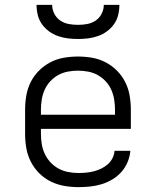

<svg xmlns="http://www.w3.org/2000/svg" viewBox="-20 -760 640 788"><path d="M302 8Q273 8 244 3Q215 -2 188.5 -15Q162 -28 141 -49Q120 -70 106.5 -96.5Q93 -123 88 -152Q83 -181 83 -210V-310Q83 -339 88 -368Q93 -397 106 -423Q119 -449 140 -470Q161 -491 187 -504.5Q213 -518 242 -523Q271 -528 300 -528Q329 -528 358 -523Q387 -518 413 -504.5Q439 -491 460 -470Q481 -449 494 -423Q507 -397 512 -368Q517 -339 517 -310V-231H148V-210Q148 -189 151.5 -168Q155 -147 164 -128Q173 -109 187.5 -93.5Q202 -78 220.5 -68Q239 -58 260 -54Q281 -50 302 -50Q318 -50 334 -51.5Q350 -53 365.5 -57Q381 -61 395.5 -68Q410 -75 422 -85.5Q434 -96 441.5 -110.5Q449 -125 450 -141H515Q513 -117 503.5 -94.5Q494 -72 478 -54Q462 -36 441 -23.5Q420 -11 397 -4Q374 3 350 5.5Q326 8 302 8ZM452 -289V-310Q452 -331 448.5 -352Q445 -373 436.5 -392Q428 -411 413.5 -426.5Q399 -442 381 -452Q363 -462 342 -466Q321 -470 300 -470Q279 -470 258 -466Q237 -462 219 -452Q201 -442 186.5 -426.5Q172 -411 163.5 -392Q155 -373 151.5 -352Q148 -331 148 -310V-289ZM300 -600Q279 -600 258.5 -602.5Q238 -605 218 -612Q198 -619 181 -631.5Q164 -644 152 -661Q140 -678 135 -698.5Q130 -719 130 -740H194Q194 -721 203 -703.5Q212 -686 227.5 -675.5Q243 -665 262 -661.5Q281 -658 300 -658Q319 -658 338 -661.5Q357 -665 372.5 -675.5Q388 -686 397 -703.5Q406 -721 406 -740H470Q470 -719 465 -698.5Q460 -678 448 -661Q436 -644 419 -631.5Q402 -619 382 -612Q362 -605 341.5 -602.5Q321 -600 300 -600Z"/></svg>

Font: Iosevka SS04 Light Extended
Style: Regular
Weight: 300
Width: 7
Monospace: yes
Designer: Belleve Invis
Foundry: Belleve Invis
Version: Version 19.0.0; ttfautohint (v1.8.4)